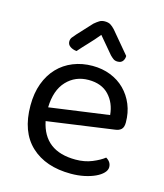

<svg xmlns="http://www.w3.org/2000/svg" viewBox="-105 -760 730 853"><g transform="rotate(15 259.5 -333.5)"><path d="M132 -184Q159 -53 304 -53Q346 -53 380 -67Q414 -81 434 -97Q458 -83 458 -59Q458 -45 445.5 -32Q433 -19 411.5 -9Q390 1 361.5 7Q333 13 300 13Q184 13 116.5 -50Q49 -113 49 -234Q49 -291 65.5 -335.5Q82 -380 111.5 -411Q141 -442 182 -458.5Q223 -475 271 -475Q316 -475 354 -460Q392 -445 419.5 -417.5Q447 -390 462.5 -352.5Q478 -315 478 -270Q478 -248 468 -238.5Q458 -229 440 -227ZM270 -410Q209 -410 169 -367.5Q129 -325 127 -246L402 -284Q397 -339 363.5 -374.5Q330 -410 270 -410ZM272 -618Q249 -590 226.5 -566.5Q204 -543 184 -520Q166 -522 154 -530.5Q142 -539 142 -553Q142 -564 148 -572Q154 -580 164 -591L225 -657Q238 -668 248 -674Q258 -680 272 -680Q288 -680 298 -674Q308 -668 319 -656L403 -556Q403 -542 395.5 -532Q388 -522 372 -522Q360 -522 352.5 -527.5Q345 -533 337 -541Z"/></g></svg>

Font: Baloo Bhai 2
Style: Regular
Weight: 400
Designer: Supriya Tembe, Noopur Datye and Ek Type
Foundry: Ek Type
Version: Version 1.640;PS 1.000;hotconv 16.6.51;makeotf.lib2.5.65220;